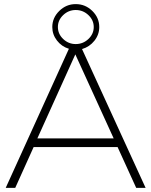

<svg xmlns="http://www.w3.org/2000/svg" viewBox="-20 -916 738 936"><path d="M553.2 -199.2H144L54.2 0H7.8L315.9 -678.2Q280.3 -689 257.6 -718.5Q234.9 -748 234.9 -784.2Q234.9 -829.1 268.8 -862.5Q302.7 -896 349.1 -896Q396 -896 429.9 -862.8Q463.9 -829.6 463.9 -784.2Q463.9 -747.1 440.2 -717.3Q416.5 -687.5 379.9 -676.8L689.9 0H644ZM349.1 -701.2Q384.8 -701.2 410.9 -725.8Q437 -750.5 437 -784.2Q437 -817.9 410.9 -842.5Q384.8 -867.2 349.1 -867.2Q314 -867.2 288.1 -842.5Q262.2 -817.9 262.2 -784.2Q262.2 -750.5 288.1 -725.8Q314 -701.2 349.1 -701.2ZM534.2 -241.2 347.2 -650.9 162.1 -241.2Z"/></svg>

Font: Montserrat Ultra Light
Style: Regular
Weight: 200
Designer: Julieta Ulanovsky
Foundry: Julieta Ulanovsky
Version: Version 3.001;PS 003.001;hotconv 1.0.70;makeotf.lib2.5.58329